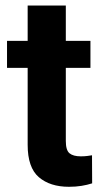

<svg xmlns="http://www.w3.org/2000/svg" viewBox="-20 -679 378 708"><path d="M313.5 -528.3V-428.7H222.7V-159.2Q222.7 -125 236.3 -113.8Q250 -102.5 277.8 -102.5Q291 -102.5 301.3 -103.8Q311.5 -105 319.3 -106.4L319.8 -2.9Q301.8 2.9 280.8 6.3Q259.8 9.8 234.4 9.8Q164.6 9.8 123.3 -25.6Q82 -61 82 -145V-428.7H5.9V-528.3H82V-658.7H222.7V-528.3Z"/></svg>

Font: Vazirmatn RD UI FD
Style: Bold
Weight: 700
Designer: Saber Rastikerdar
Foundry: Saber Rastikerdar
Version: Version 33.003